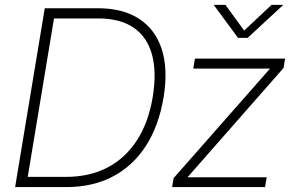

<svg xmlns="http://www.w3.org/2000/svg" viewBox="-20 -761 1189 781"><path d="M249.5 0H65.9L72.8 -41.5H247.6Q345.2 -41.5 418.5 -80.3Q491.7 -119.1 538.1 -191.9Q584.5 -264.6 601.1 -365.7Q617.7 -466.3 598.6 -537.8Q579.6 -609.4 524.7 -647.7Q469.7 -686 378.4 -686H178.2L185.1 -727.5H377.9Q480 -727.5 546.1 -684.3Q612.3 -641.1 638.2 -560.1Q664.1 -479 645.5 -365.7Q626.5 -250.5 574.2 -168.7Q522 -86.9 439.9 -43.5Q357.9 0 249.5 0ZM206.5 -727.5 85.9 0H41.5L162.1 -727.5ZM680.2 0 686 -36.1 1077.1 -480.5 1077.6 -481.9H766.1L772.9 -522.5H1139.6L1133.3 -484.4L744.6 -42V-40H1064.9L1058.1 0ZM897 -741.2 973.1 -636.7 1084.5 -741.2H1131.3V-740.2L987.3 -606.9H948.2L850.1 -740.2V-741.2Z"/></svg>

Font: Inter 28pt ExtraLight
Style: Italic
Weight: 250
Italic angle: -9.3988°
Designer: Rasmus Andersson
Foundry: rsms
Version: Version 4.001;git-66647c0bb